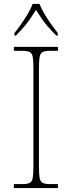

<svg xmlns="http://www.w3.org/2000/svg" viewBox="-20 -951 365 971"><path d="M50 0V-20H93Q118 -20 130 -26Q142 -32 145.5 -51Q149 -70 149 -108V-606Q149 -645 145.5 -663.5Q142 -682 130 -688Q118 -694 93 -694H50V-714H273V-694H233Q208 -694 196 -688Q184 -682 180.5 -663.5Q177 -645 177 -606V-108Q177 -70 180.5 -51Q184 -32 196 -26Q208 -20 233 -20H273V0ZM53 -784Q69 -803 87 -829Q105 -855 121 -882Q137 -909 145 -931H180Q188 -909 204 -882Q220 -855 238.5 -829Q257 -803 272 -784V-771H265Q240 -796 222.5 -816Q205 -836 191 -856.5Q177 -877 162 -901Q147 -877 133 -856.5Q119 -836 102 -816Q85 -796 60 -771H53Z"/></svg>

Font: Noto Serif Thai Thin
Style: Regular
Weight: 250
Version: Version 2.001